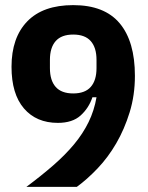

<svg xmlns="http://www.w3.org/2000/svg" viewBox="-20 -730 580 750"><path d="M507 -434Q507 -358 486.5 -291.5Q466 -225 434 -170Q402 -115 361 -72Q320 -29 280 0H83Q142 -44 188.5 -84.5Q235 -125 269.5 -166.5Q304 -208 326 -253Q348 -298 357 -350H341Q327 -308 295 -279Q263 -250 206 -250Q122 -250 73.5 -306.5Q25 -363 25 -469Q25 -583 86.5 -646.5Q148 -710 266 -710Q388 -710 447.5 -639Q507 -568 507 -434ZM266 -365Q312 -365 334.5 -390.5Q357 -416 357 -464V-496Q357 -544 334.5 -569.5Q312 -595 266 -595Q220 -595 197.5 -569.5Q175 -544 175 -496V-464Q175 -416 197.5 -390.5Q220 -365 266 -365Z"/></svg>

Font: IBM Plex Sans Cond
Style: Bold
Weight: 700
Width: 3
Designer: Mike Abbink, Paul van der Laan, Pieter van Rosmalen
Foundry: Bold Monday
Version: Version 1.3